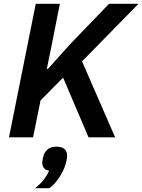

<svg xmlns="http://www.w3.org/2000/svg" viewBox="-20 -718 744 1004"><path d="M443 0 310 -312 192 -193 153 0H27L167 -698H293L251 -486L225 -358H231L344 -484L550 -698H704L409 -397L582 0ZM274 49Q303 49 317 61Q331 73 331 96Q331 101 330.5 106Q330 111 328 122Q319 164 294 203.5Q269 243 239 266H164Q191 244 208 222.5Q225 201 237 174Q218 172 209.5 160.5Q201 149 201 132Q201 129 202 123Q203 117 205 106Q211 78 228.5 63.5Q246 49 274 49Z"/></svg>

Font: IBM Plex Sans SemiBold
Style: Italic
Weight: 600
Italic angle: -11.31°
Designer: Mike Abbink, Paul van der Laan, Pieter van Rosmalen
Foundry: Bold Monday
Version: Version 3.201